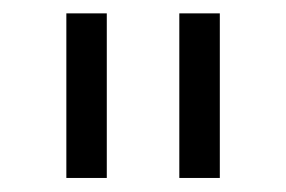

<svg xmlns="http://www.w3.org/2000/svg" viewBox="-20 -747 422 283"><path d="M137.4 -727.3V-484.7H77.8V-727.3ZM304 -727.3V-484.7H244.3V-727.3Z"/></svg>

Font: Inter Light BETA
Style: Regular
Weight: 300
Designer: Rasmus Andersson
Foundry: rsms
Version: Version 3.011;git-f93a4a705